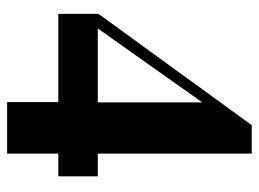

<svg xmlns="http://www.w3.org/2000/svg" viewBox="-114 -614 728 540"><g transform="rotate(90 250.0 -344.0)"><path d="M476 -144V-255H412V-688H332L19 -257V-144H267V0H412V-144ZM268 -255H60L268 -549Z"/></g></svg>

Font: STIXGeneral
Style: Bold
Weight: 700
Designer: MicroPress Inc., with final additions and corrections provided by Coen Hoffman, Elsevier (retired)
Version: Version 1.1.0